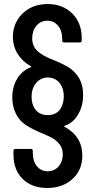

<svg xmlns="http://www.w3.org/2000/svg" viewBox="-20 -728 473 954"><path d="M47 44V22Q47 12 57 12H133Q143 12 143 22V33Q143 73 163.5 98Q184 123 217 123Q250 123 271 99Q292 75 292 39Q292 9 275.5 -11.5Q259 -32 236.5 -44Q214 -56 174 -72Q129 -92 102.5 -111Q76 -130 60 -161Q41 -198 41 -244Q41 -297 67 -340Q92 -378 133 -394Q138 -396 133 -399Q93 -421 68.5 -459Q44 -497 44 -546Q44 -591 66 -628Q88 -665 127 -686.5Q166 -708 216 -708Q291 -708 338 -662Q385 -616 386 -543V-527Q386 -517 376 -517H299Q289 -517 289 -527V-537Q289 -575 268.5 -600Q248 -625 215 -625Q182 -625 161 -600Q140 -575 140 -538Q140 -498 167 -473.5Q194 -449 248 -429Q289 -412 315 -397Q341 -382 361 -357Q393 -317 393 -257Q393 -203 370 -163Q345 -117 301 -103Q296 -101 301 -98Q389 -50 389 45Q389 117 340 161.5Q291 206 215 206Q139 206 93.5 162Q48 118 47 44ZM284 -193Q297 -219 297 -250Q297 -287 279 -312Q256 -343 216 -343Q195 -343 177.5 -331.5Q160 -320 150 -302Q137 -279 137 -248Q137 -214 150 -193Q171 -156 217 -156Q263 -156 284 -193Z"/></svg>

Font: Barlow Semi Condensed Medium
Style: Regular
Weight: 500
Width: 4
Designer: Jeremy Tribby
Foundry: Tribby Type
Version: Version 1.422; ttfautohint (v1.8)